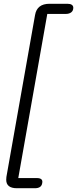

<svg xmlns="http://www.w3.org/2000/svg" viewBox="-20 -802 409 1019"><path d="M13 152Q13 143 14 137L166 -722Q176 -782 243 -782H338Q353 -782 361 -776.5Q369 -771 369 -761Q369 -745 358 -736.5Q347 -728 328 -728H231L77 143H175Q210 143 204 170Q200 197 165 197H70Q13 197 13 152Z"/></svg>

Font: Kodchasan Light
Style: Italic
Weight: 300
Italic angle: -10°
Version: Version 1.000; ttfautohint (v1.6)